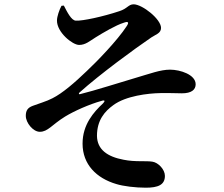

<svg xmlns="http://www.w3.org/2000/svg" viewBox="-20 -811 1040 893"><path d="M658 62C715 62 747 49 747 7C747 -23 716 -55 689 -59C659 -64 609 -57 555 -68C480 -82 432 -115 431 -179C431 -252 467 -293 507 -322C565 -365 668 -377 726 -378C765 -379 801 -377 826 -377C871 -377 890 -394 890 -419C890 -464 818 -487 771 -487C726 -487 680 -469 608 -448C540 -428 418 -389 352 -373C347 -372 345 -375 349 -380C446 -467 606 -584 684 -637C703 -650 729 -656 729 -681C729 -722 643 -790 602 -791C577 -791 573 -771 535 -759C460 -734 364 -713 333 -715C312 -715 292 -756 277 -785L266 -784C256 -766 245 -734 245 -716C244 -661 317 -602 348 -602C378 -602 397 -620 426 -638C460 -659 519 -694 555 -705C576 -713 582 -708 569 -689C526 -623 431 -525 384 -481C327 -426 270 -377 224 -354C198 -340 156 -328 133 -319C108 -310 100 -296 100 -272C100 -240 134 -198 165 -198C203 -198 220 -230 283 -269C324 -294 395 -326 453 -342C468 -347 470 -341 459 -330C416 -290 364 -232 364 -143C364 -46 429 18 521 45C553 55 609 62 658 62Z"/></svg>

Font: Source Han Serif CN
Style: Bold
Weight: 700
Designer: Ryoko NISHIZUKA 西塚涼子 (kana & ideographs); Frank Grießhammer (Latin, Greek & Cyrillic); Wenlong ZHANG 张文龙 (bopomofo); San
Foundry: Adobe
Version: Version 2.003;hotconv 1.1.1;makeotfexe 2.6.0